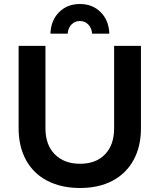

<svg xmlns="http://www.w3.org/2000/svg" viewBox="-20 -929 796 959"><path d="M380 -111Q459 -111 504.5 -158Q550 -205 550 -288V-700H684V-288Q684 -197 647 -129.5Q610 -62 541.5 -26Q473 10 380 10Q286 10 216.5 -26Q147 -62 110 -129.5Q73 -197 73 -288V-700H207V-288Q207 -205 254 -158Q301 -111 380 -111ZM232 -761Q234 -827 275 -868Q316 -909 379 -909Q442 -909 483 -868Q524 -827 526 -761H440Q438 -789 421 -806.5Q404 -824 379 -824Q354 -824 337 -806.5Q320 -789 318 -761Z"/></svg>

Font: Gontserrat Medium
Style: Regular
Weight: 500
Designer: Julieta Ulanovsky
Foundry: Julieta Ulanovsky
Version: Version 6.001